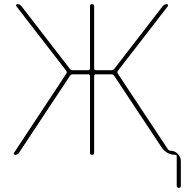

<svg xmlns="http://www.w3.org/2000/svg" viewBox="-20 -750 941 930"><path d="M53 0Q49 0 47.5 -3.5Q46 -7 48 -10L301 -393Q306 -400 301 -407L59 -720Q57 -723 58.5 -726.5Q60 -730 64 -730Q76 -730 84 -720L318 -417Q323 -410 332 -410H407Q416 -410 416 -419V-720Q416 -730 426 -730Q436 -730 436 -720V-419Q436 -410 445 -410H520Q529 -410 534 -417L768 -720Q777 -730 788 -730Q792 -730 793.5 -726.5Q795 -723 793 -720L551 -407Q546 -400 551 -393L794 -26Q799 -20 805 -20Q826 -20 841 -5Q856 10 856 31V150Q856 160 846 160Q836 160 836 150V6Q836 0 830 0Q788 0 763 -36L533 -383Q528 -390 520 -390H445Q436 -390 436 -381V-10Q436 0 426 0Q416 0 416 -10V-381Q416 -390 407 -390H332Q324 -390 319 -383L72 -10Q66 0 53 0Z"/></svg>

Font: Rounded Mplus 1c Thin
Style: Regular
Weight: 250
Version: Version 1.059.20150529